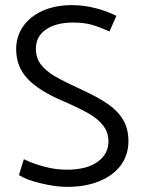

<svg xmlns="http://www.w3.org/2000/svg" viewBox="-20 -716 553 749"><path d="M241 13Q315 13 369.5 -10Q424 -33 452.5 -73Q481 -113 481 -165Q481 -213 461 -247.5Q441 -282 402.5 -309Q364 -336 301 -365Q231 -397 195 -418Q159 -439 139.5 -464.5Q120 -490 120 -526Q120 -574 159.5 -601Q199 -628 265 -628Q309 -628 339.5 -619Q370 -610 407 -593L434 -654Q399 -672 353.5 -684Q308 -696 260 -696Q195 -696 145.5 -673.5Q96 -651 69.5 -612Q43 -573 43 -525Q43 -457 86.5 -410Q130 -363 223 -323Q288 -295 325.5 -273.5Q363 -252 383 -225.5Q403 -199 403 -164Q403 -115 360.5 -84.5Q318 -54 240 -54Q196 -54 150.5 -66.5Q105 -79 73 -95L54 -33Q81 -15 139 -1Q197 13 241 13Z"/></svg>

Font: Catamaran
Style: Regular
Weight: 400
Designer: Pria Ravichandran
Version: Version 1.000;PS 001.000;hotconv 1.0.70;makeotf.lib2.5.58329